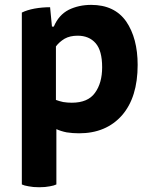

<svg xmlns="http://www.w3.org/2000/svg" viewBox="-20 -538 635 803"><path d="M197.3 -426.8Q195.3 -447.3 189.5 -507.8Q156.2 -507.8 124 -502Q92.8 -496.1 71.3 -485.4Q71.3 -444.3 71.3 -362.3Q71.3 -213.9 71.3 233.4Q81.1 238.3 99.6 241.2Q118.2 245.1 143.6 245.1Q169.9 245.1 188.5 241.2Q206.1 238.3 215.8 233.4Q215.8 156.2 215.8 2Q234.4 10.7 258.8 15.6Q284.2 19.5 310.5 19.5Q423.8 19.5 490.2 -55.7Q555.7 -130.9 555.7 -266.6Q555.7 -377.9 507.8 -448.2Q459 -517.6 361.3 -517.6Q309.6 -517.6 267.6 -497.1Q225.6 -475.6 205.1 -426.8Q202.1 -426.8 197.3 -426.8ZM213.9 -343.8Q227.5 -362.3 250 -376Q272.5 -388.7 304.7 -388.7Q352.5 -388.7 379.9 -357.4Q407.2 -326.2 407.2 -256.8Q407.2 -190.4 377 -149.4Q347.7 -108.4 280.3 -108.4Q261.7 -108.4 244.1 -111.3Q226.6 -115.2 213.9 -120.1Q213.9 -194.3 213.9 -343.8Z"/></svg>

Font: cl
Style: Bold
Weight: 400
Designer: Mitja Miklavcic
Version: Version 7.504; 2011; Build 1021